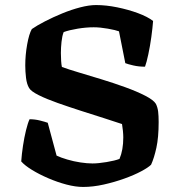

<svg xmlns="http://www.w3.org/2000/svg" viewBox="-20 -740 704 760"><path d="M309 0Q279 0 243 -9.5Q207 -19 171 -34.5Q135 -50 106.5 -67.5Q78 -85 64 -101Q66 -130 71 -163Q76 -196 83 -224.5Q90 -253 97 -268Q118 -268 138 -263Q158 -258 169 -254L204 -124Q221 -116 246.5 -108.5Q272 -101 298.5 -97Q325 -93 346 -93Q369 -93 402 -98.5Q435 -104 453 -111Q468 -146 468 -196Q468 -207 466.5 -222.5Q465 -238 463 -249Q434 -259 391 -272.5Q348 -286 300 -301.5Q252 -317 208 -332.5Q164 -348 133 -363.5Q102 -379 95 -392Q86 -407 83 -432Q80 -457 80 -481Q80 -522 87.5 -564Q95 -606 106 -625Q126 -639 158 -655.5Q190 -672 226.5 -687Q263 -702 298 -711Q333 -720 360 -720Q400 -720 444 -711Q488 -702 526 -688Q564 -674 586 -657Q584 -630 579 -593.5Q574 -557 567 -524.5Q560 -492 554 -476Q529 -476 507.5 -481Q486 -486 476 -490L451 -616Q438 -621 407 -626.5Q376 -632 351 -632Q321 -632 287.5 -626.5Q254 -621 232 -613Q226 -598 223.5 -574.5Q221 -551 221 -530Q221 -514 222 -499Q223 -484 225 -475Q249 -466 291 -453.5Q333 -441 382 -426Q431 -411 476.5 -394.5Q522 -378 555 -361Q588 -344 597 -329Q604 -315 606 -298Q608 -281 608 -257Q608 -196 599 -155Q590 -114 578 -88Q567 -77 539 -62Q511 -47 472 -33Q433 -19 390.5 -9.5Q348 0 309 0Z"/></svg>

Font: Texturina
Style: Bold
Weight: 700
Designer: Guillermo Torres Carreño
Foundry: Omnibus-Type
Version: Version 1.002; ttfautohint (v1.8.3)